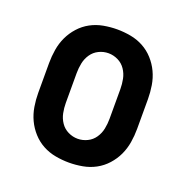

<svg xmlns="http://www.w3.org/2000/svg" viewBox="-102 -623 704 726"><g transform="rotate(20 250.0 -260.0)"><path d="M250 8Q223 8 195.5 3Q168 -2 144 -15Q120 -28 101.5 -48.5Q83 -69 71.5 -93.5Q60 -118 55.5 -145.5Q51 -173 51 -200V-320Q51 -347 55.5 -374.5Q60 -402 71.5 -426.5Q83 -451 101.5 -471.5Q120 -492 144 -505Q168 -518 195.5 -523Q223 -528 250 -528Q277 -528 304.5 -523Q332 -518 356 -505Q380 -492 398.5 -471.5Q417 -451 428.5 -426.5Q440 -402 444.5 -374.5Q449 -347 449 -320V-200Q449 -173 444.5 -145.5Q440 -118 428.5 -93.5Q417 -69 398.5 -48.5Q380 -28 356 -15Q332 -2 304.5 3Q277 8 250 8ZM250 -88Q270 -88 288.5 -97Q307 -106 318.5 -123Q330 -140 334 -160Q338 -180 338 -200V-320Q338 -340 334 -360Q330 -380 318.5 -397Q307 -414 288.5 -423Q270 -432 250 -432Q230 -432 211.5 -423Q193 -414 181.5 -397Q170 -380 166 -360Q162 -340 162 -320V-200Q162 -180 166 -160Q170 -140 181.5 -123Q193 -106 211.5 -97Q230 -88 250 -88Z"/></g></svg>

Font: Iosevka Algr
Style: Bold
Weight: 700
Monospace: yes
Designer: Belleve Invis
Foundry: Belleve Invis
Version: Version 26.0.2; ttfautohint (v1.8.3)